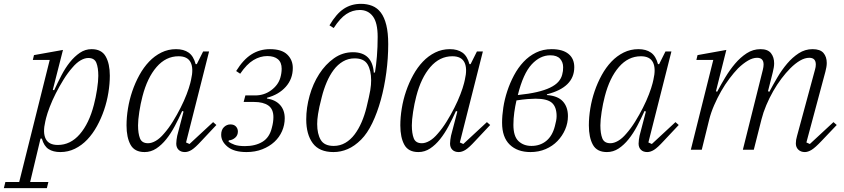

<svg xmlns="http://www.w3.org/2000/svg" viewBox="-97 -780 4398 1000"><path d="M-69 168H3L162 -468H74L80 -493L231 -520L178 -312L185 -310Q203 -349 223 -387.5Q243 -426 267 -456Q291 -486 319 -505Q347 -524 380 -524Q432 -524 453.5 -486Q475 -448 475 -386Q475 -344 467.5 -297.5Q460 -251 445 -207Q430 -163 408 -123Q386 -83 357.5 -53Q329 -23 293.5 -5.5Q258 12 217 12Q180 12 156 -3.5Q132 -19 121 -58H114L60 168H155L147 200H-77ZM204 -25Q270 -25 318.5 -81Q367 -137 392 -234Q402 -272 408.5 -314.5Q415 -357 415 -385Q415 -427 405 -452.5Q395 -478 363 -478Q344 -478 322.5 -465.5Q301 -453 280 -428Q256 -401 234 -365.5Q212 -330 193.5 -293.5Q175 -257 162 -223Q149 -189 143 -165L139 -148Q125 -89 141 -57Q157 -25 204 -25Z M656 12Q604 12 583 -26Q562 -64 562 -127Q562 -169 569.5 -215Q577 -261 592 -305Q607 -349 629 -389Q651 -429 679.5 -459Q708 -489 743.5 -506.5Q779 -524 820 -524Q860 -524 885.5 -506Q911 -488 922 -446H928L961 -512H992L872 -38L890 -30L1013 -144L1030 -129L952 -46Q920 -11 901.5 0.5Q883 12 866 12Q845 12 833 0Q821 -12 821 -32Q821 -40 822.5 -52Q824 -64 826 -73L859 -199L852 -202Q834 -162 813.5 -123.5Q793 -85 769 -55Q745 -25 717 -6.5Q689 12 656 12ZM674 -34Q693 -34 714.5 -46.5Q736 -59 757 -84Q781 -111 803 -146.5Q825 -182 843.5 -218.5Q862 -255 875 -289Q888 -323 894 -347L898 -364Q912 -423 896 -455Q880 -487 833 -487Q767 -487 718.5 -431Q670 -375 645 -278Q635 -240 628.5 -197.5Q622 -155 622 -127Q622 -85 632 -59.5Q642 -34 674 -34Z M1187 12Q1122 12 1088.5 -15.5Q1055 -43 1055 -78Q1055 -104 1069.5 -118Q1084 -132 1103 -132Q1122 -132 1132 -121Q1142 -110 1142 -95Q1142 -75 1127.5 -62.5Q1113 -50 1095 -49L1093 -43Q1105 -33 1125 -26Q1145 -19 1179 -19Q1233 -19 1270 -41.5Q1307 -64 1319 -115Q1327 -144 1327 -170Q1327 -212 1300.5 -230.5Q1274 -249 1226 -249H1172L1181 -283H1232Q1279 -283 1315.5 -310Q1352 -337 1363 -375Q1370 -399 1370 -422Q1370 -455 1350.5 -471.5Q1331 -488 1295 -488Q1258 -488 1223 -467Q1188 -446 1154 -396L1133 -410Q1170 -470 1213 -497Q1256 -524 1309 -524Q1370 -524 1399 -496Q1428 -468 1428 -426Q1428 -369 1391.5 -328Q1355 -287 1294 -271L1293 -267Q1338 -260 1362 -233Q1386 -206 1386 -164Q1386 -129 1372 -97Q1358 -65 1332 -41Q1306 -17 1269 -2.5Q1232 12 1187 12Z M1640 12Q1566 12 1532 -34Q1498 -80 1498 -158Q1498 -219 1515.5 -281.5Q1533 -344 1565.5 -394.5Q1598 -445 1642.5 -476.5Q1687 -508 1741 -508Q1842 -508 1850 -401L1856 -403Q1862 -438 1866 -486Q1870 -534 1870 -588Q1870 -662 1845 -695Q1820 -728 1777 -728Q1739 -728 1706.5 -706.5Q1674 -685 1641 -634L1619 -648Q1655 -709 1694 -734.5Q1733 -760 1783 -760Q1815 -760 1841.5 -749.5Q1868 -739 1886.5 -714.5Q1905 -690 1915 -649.5Q1925 -609 1925 -550Q1925 -477 1915 -402Q1905 -327 1886.5 -260Q1868 -193 1842 -139Q1816 -85 1784 -53Q1750 -19 1714 -3.5Q1678 12 1640 12ZM1641 -20Q1674 -20 1701.5 -36Q1729 -52 1750 -80Q1771 -108 1786.5 -144Q1802 -180 1812 -221Q1819 -251 1824 -272.5Q1829 -294 1831.5 -310Q1834 -326 1835 -338Q1836 -350 1836 -362Q1836 -413 1817.5 -444.5Q1799 -476 1750 -476Q1717 -476 1689.5 -460Q1662 -444 1641 -416Q1620 -388 1604.5 -351.5Q1589 -315 1579 -275Q1571 -245 1566.5 -223.5Q1562 -202 1559.5 -186Q1557 -170 1556 -158Q1555 -146 1555 -134Q1555 -83 1573.5 -51.5Q1592 -20 1641 -20Z M2082 12Q2030 12 2009 -26Q1988 -64 1988 -127Q1988 -169 1995.5 -215Q2003 -261 2018 -305Q2033 -349 2055 -389Q2077 -429 2105.5 -459Q2134 -489 2169.5 -506.5Q2205 -524 2246 -524Q2286 -524 2311.5 -506Q2337 -488 2348 -446H2354L2387 -512H2418L2298 -38L2316 -30L2439 -144L2456 -129L2378 -46Q2346 -11 2327.5 0.5Q2309 12 2292 12Q2271 12 2259 0Q2247 -12 2247 -32Q2247 -40 2248.5 -52Q2250 -64 2252 -73L2285 -199L2278 -202Q2260 -162 2239.5 -123.5Q2219 -85 2195 -55Q2171 -25 2143 -6.5Q2115 12 2082 12ZM2100 -34Q2119 -34 2140.5 -46.5Q2162 -59 2183 -84Q2207 -111 2229 -146.5Q2251 -182 2269.5 -218.5Q2288 -255 2301 -289Q2314 -323 2320 -347L2324 -364Q2338 -423 2322 -455Q2306 -487 2259 -487Q2193 -487 2144.5 -431Q2096 -375 2071 -278Q2061 -240 2054.5 -197.5Q2048 -155 2048 -127Q2048 -85 2058 -59.5Q2068 -34 2100 -34Z M2666 12Q2598 12 2558 -26.5Q2518 -65 2518 -141Q2518 -178 2524.5 -220.5Q2531 -263 2545 -305.5Q2559 -348 2580 -387.5Q2601 -427 2629.5 -457.5Q2658 -488 2694.5 -506Q2731 -524 2776 -524Q2833 -524 2863.5 -499.5Q2894 -475 2894 -430Q2894 -325 2752 -289L2751 -285Q2808 -281 2834.5 -252Q2861 -223 2861 -175Q2861 -139 2846.5 -105.5Q2832 -72 2806.5 -45.5Q2781 -19 2745 -3.5Q2709 12 2666 12ZM2671 -20Q2716 -20 2748 -46Q2780 -72 2793 -123Q2797 -138 2799.5 -151Q2802 -164 2802 -175Q2802 -223 2777.5 -244.5Q2753 -266 2692 -266Q2676 -266 2650.5 -264Q2625 -262 2593 -257Q2586 -227 2581.5 -194.5Q2577 -162 2577 -130Q2577 -70 2603.5 -45Q2630 -20 2671 -20ZM2769 -492Q2716 -492 2672 -444.5Q2628 -397 2600 -285Q2658 -291 2699 -300.5Q2740 -310 2768 -323.5Q2796 -337 2811 -354Q2826 -371 2831 -391Q2834 -402 2835 -410.5Q2836 -419 2836 -430Q2836 -456 2820 -474Q2804 -492 2769 -492Z M3064 12Q3012 12 2991 -26Q2970 -64 2970 -127Q2970 -169 2977.5 -215Q2985 -261 3000 -305Q3015 -349 3037 -389Q3059 -429 3087.5 -459Q3116 -489 3151.5 -506.5Q3187 -524 3228 -524Q3268 -524 3293.5 -506Q3319 -488 3330 -446H3336L3369 -512H3400L3280 -38L3298 -30L3421 -144L3438 -129L3360 -46Q3328 -11 3309.5 0.5Q3291 12 3274 12Q3253 12 3241 0Q3229 -12 3229 -32Q3229 -40 3230.5 -52Q3232 -64 3234 -73L3267 -199L3260 -202Q3242 -162 3221.5 -123.5Q3201 -85 3177 -55Q3153 -25 3125 -6.5Q3097 12 3064 12ZM3082 -34Q3101 -34 3122.5 -46.5Q3144 -59 3165 -84Q3189 -111 3211 -146.5Q3233 -182 3251.5 -218.5Q3270 -255 3283 -289Q3296 -323 3302 -347L3306 -364Q3320 -423 3304 -455Q3288 -487 3241 -487Q3175 -487 3126.5 -431Q3078 -375 3053 -278Q3043 -240 3036.5 -197.5Q3030 -155 3030 -127Q3030 -85 3040 -59.5Q3050 -34 3082 -34Z M4095 12Q4074 12 4061 -0.5Q4048 -13 4048 -33Q4048 -51 4054 -71L4148 -418Q4152 -431 4152 -444Q4152 -479 4118 -479Q4095 -479 4070 -464.5Q4045 -450 4019 -424Q3996 -401 3973 -370.5Q3950 -340 3930 -305Q3910 -270 3894 -232Q3878 -194 3869 -158L3829 0H3772L3876 -416Q3880 -432 3880 -444Q3880 -479 3846 -479Q3824 -479 3799 -464.5Q3774 -450 3747 -424Q3725 -401 3702 -370.5Q3679 -340 3659 -305Q3639 -270 3622.5 -232Q3606 -194 3597 -158L3558 0H3501L3618 -468H3530L3536 -493L3686 -520L3632 -305L3638 -302Q3657 -338 3680.5 -377Q3704 -416 3731.5 -448.5Q3759 -481 3792 -502.5Q3825 -524 3864 -524Q3902 -524 3918.5 -503Q3935 -482 3935 -450Q3935 -439 3933 -428Q3931 -417 3928 -404L3903 -305L3910 -302Q3929 -338 3952 -377Q3975 -416 4002.5 -448.5Q4030 -481 4063 -502.5Q4096 -524 4135 -524Q4175 -524 4192 -504Q4209 -484 4209 -452Q4209 -441 4207 -430Q4205 -419 4202 -407L4103 -38L4121 -30L4244 -144L4261 -129L4182 -46Q4149 -11 4130 0.5Q4111 12 4095 12Z"/></svg>

Font: IBM Plex Serif Light
Style: Italic
Weight: 300
Italic angle: -14°
Designer: Mike Abbink, Paul van der Laan, Pieter van Rosmalen
Foundry: Bold Monday
Version: Version 3.001